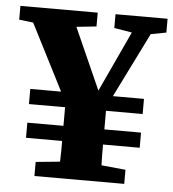

<svg xmlns="http://www.w3.org/2000/svg" viewBox="-54 -676 650 720"><g transform="rotate(5 271.0 -315.5)"><path d="M58 -140V-197H194V-267H58V-324H174L47 -573L-6 -579V-631H285V-579L210 -571L313 -340L419 -568L352 -579V-631H548V-579L490 -568L369 -324H486V-267H348V-197H486V-140H348Q348 -122 348 -103.5Q348 -85 349 -62L440 -53V0H102V-53L193 -62Q194 -85 194 -103.5Q194 -122 194 -140Z"/></g></svg>

Font: Source Serif 4
Style: Bold
Weight: 700
Designer: Frank Grießhammer
Foundry: Adobe
Version: Version 4.005;hotconv 1.1.0;makeotfexe 2.6.0